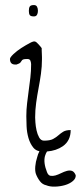

<svg xmlns="http://www.w3.org/2000/svg" viewBox="-20 -587 314 744"><path d="M82 -136.7Q82 -162.1 85 -187Q87.9 -211.9 91.3 -236.8Q94.7 -261.7 97.7 -286.6Q100.6 -311.5 100.6 -337.9Q100.6 -343.8 98.1 -351.1Q95.7 -358.4 85.9 -358.4Q73.2 -358.4 69.3 -356.4Q65.4 -354.5 64 -351.6Q62.5 -348.6 59.1 -344.7Q55.7 -340.8 43.9 -336.9H39.1Q18.6 -336.9 18.6 -358.4Q18.6 -364.3 31.7 -377Q44.9 -389.6 62.5 -400.9Q80.1 -412.1 95.7 -420.4Q111.3 -428.7 116.2 -425.8Q118.2 -425.8 122.1 -422.4Q126 -418.9 129.9 -414.6Q133.8 -410.2 137.2 -406.2Q140.6 -402.3 141.6 -400.4V-392.6Q141.6 -386.7 142.1 -379.9Q142.6 -373 142.6 -366.2V-357.4Q142.6 -329.1 138.7 -301.3Q134.8 -273.4 129.4 -245.1Q124 -216.8 120.1 -188.5Q116.2 -160.2 116.2 -131.8Q116.2 -127 117.2 -112.3Q118.2 -97.7 121.6 -82Q125 -66.4 131.8 -54.2Q138.7 -42 150.4 -42Q173.8 -42 185.5 -48.3Q197.3 -54.7 206.1 -62.5Q214.8 -70.3 225.1 -76.7Q235.4 -83 253.9 -83Q253.9 -42 223.6 -20.5Q198.2 -2.9 162.1 0Q157.2 7.8 154.3 17.6Q147.5 43 162.1 80.1Q167 92.8 175.8 94.2Q184.6 95.7 194.8 92.8Q205.1 89.8 216.8 84Q228.5 78.1 239.3 75.2Q250 72.3 258.8 75.2Q267.6 78.1 273.4 91.8Q274.4 104.5 262.2 114.7Q250 125 231.4 130.4Q212.9 135.7 192.9 136.2Q172.9 136.7 159.2 130.9Q144.5 127.9 134.8 115.2Q125 102.5 119.1 86.9Q115.2 75.2 116.7 57.6Q118.2 40 124 22.5Q127 9.8 132.8 -1Q118.2 -3.9 109.4 -14.6Q96.7 -30.3 90.3 -52.2Q84 -74.2 83 -97.7Q82 -121.1 82 -136.7ZM91.8 -544.9Q91.8 -555.7 95.2 -561.5Q98.6 -567.4 111.3 -567.4Q120.1 -567.4 123.5 -561Q127 -554.7 127 -544.9Q127 -536.1 123.5 -529.8Q120.1 -523.4 111.3 -523.4Q98.6 -523.4 95.2 -528.8Q91.8 -534.2 91.8 -544.9Z"/></svg>

Font: Zeyada
Style: Regular
Weight: 400
Version: Version 1.002 2010